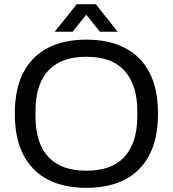

<svg xmlns="http://www.w3.org/2000/svg" viewBox="-20 -888 828 920"><path d="M394 12Q287 12 210.5 -27Q134 -66 92.5 -145Q51 -224 51 -343Q51 -463 92.5 -541.5Q134 -620 210.5 -659Q287 -698 394 -698Q501 -698 577.5 -659Q654 -620 695.5 -541.5Q737 -463 737 -343Q737 -224 695.5 -145Q654 -66 577.5 -27Q501 12 394 12ZM394 -70Q450 -70 495.5 -85Q541 -100 572.5 -132.5Q604 -165 621 -214.5Q638 -264 638 -332V-353Q638 -422 621 -471.5Q604 -521 572.5 -553.5Q541 -586 495.5 -601Q450 -616 394 -616Q337 -616 292 -601Q247 -586 215 -553.5Q183 -521 166.5 -471.5Q150 -422 150 -353V-332Q150 -264 166.5 -214.5Q183 -165 215 -132.5Q247 -100 292 -85Q337 -70 394 -70ZM242 -736 348 -868H439L544 -736H459L371 -845H415L328 -736Z"/></svg>

Font: Archivo SemiBold
Style: Regular
Weight: 400
Version: Version 2.001